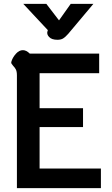

<svg xmlns="http://www.w3.org/2000/svg" viewBox="-20 -979 583 999"><path d="M68 -587Q68 -607 62.5 -617.5Q57 -628 48 -637Q42 -644 39.5 -648.5Q37 -653 40 -661Q47 -682 63.5 -700Q80 -718 99 -718Q117 -718 135 -700H496V-598H186V-416H412V-318H186V-102H505V0H68ZM227 -816 229 -822 101 -959H221L287 -873L348 -959H466L335 -803Q320 -786 308.5 -779Q297 -772 279 -772Q249 -772 235.5 -786.5Q222 -801 227 -816Z"/></svg>

Font: Niramit SemiBold
Style: Regular
Weight: 600
Designer: Katatrad Aksorn Co.,Ltd.
Foundry: Cadson Demak Co.,Ltd.
Version: Version 1.001; ttfautohint (v1.6)